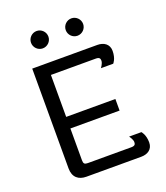

<svg xmlns="http://www.w3.org/2000/svg" viewBox="-150 -936 900 1039"><g transform="rotate(-20 300.0 -416.5)"><path d="M233.3 -783.3C233.3 -810.8 210.8 -833.3 183.3 -833.3C155.8 -833.3 133.3 -810.8 133.3 -783.3C133.3 -755.8 155.8 -733.3 183.3 -733.3C210.8 -733.3 233.3 -755.8 233.3 -783.3ZM433.3 -783.3C433.3 -810.8 410.8 -833.3 383.3 -833.3C355.8 -833.3 333.3 -810.8 333.3 -783.3C333.3 -755.8 355.8 -733.3 383.3 -733.3C410.8 -733.3 433.3 -755.8 433.3 -783.3ZM166.7 0H483.3C519.2 0 550 -18.3 550 -58.3C550 -104.2 529.2 -125 529.2 -125H458.3C458.3 -125 475 -104.2 475 -87.5C475 -75 470.8 -66.7 450 -66.7H200C180.8 -66.7 175 -72.5 175 -91.7V-275H458.3V-341.7H175V-583.3H433.3C454.2 -583.3 458.3 -575 458.3 -562.5C458.3 -545.8 441.7 -525 441.7 -525H512.5C512.5 -525 533.3 -545.8 533.3 -591.7C533.3 -631.7 502.5 -650 466.7 -650H91.7V-75C91.7 -23.3 123.3 0 166.7 0Z"/></g></svg>

Font: BoonHome
Style: Book
Weight: 400
Designer: Sungsit Sawaiwan
Foundry: Sungsit Sawaiwan
Version: Version 0.2